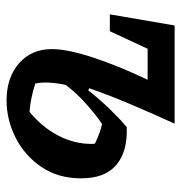

<svg xmlns="http://www.w3.org/2000/svg" viewBox="-4 -522 538 569"><g transform="rotate(90 264.5 -238.0)"><path d="M23 -295 56 -487H347Q320 -428 292 -362.5Q264 -297 242 -234L248 -231Q275 -265 304 -295Q333 -325 357 -345Q429 -348 469 -314.5Q509 -281 509 -210Q509 -142 475.5 -92.5Q442 -43 389 -16Q336 11 278 11Q210 11 168 -26Q126 -63 126 -123Q126 -170 151.5 -247Q177 -324 217 -407H125L73 -295ZM225 -103Q225 -88 228 -74Q272 -60 312 -57Q357 -94 382 -141.5Q407 -189 407 -241Q407 -247 406 -251Q391 -258 376.5 -263.5Q362 -269 348 -272Q320 -253 288 -224.5Q256 -196 232 -164Q225 -130 225 -103Z"/></g></svg>

Font: Piazzolla SemiBold
Style: Italic
Weight: 600
Italic angle: -11.3°
Designer: Juan Pablo del Peral
Foundry: Huerta Tipografica
Version: Version 1.330